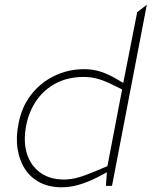

<svg xmlns="http://www.w3.org/2000/svg" viewBox="-20 -790 644 816"><path d="M243 6Q189 6 149.5 -14.5Q110 -35 86 -72Q62 -109 54.5 -158.5Q47 -208 59 -266Q72 -335 111.5 -386.5Q151 -438 210 -467Q269 -496 338 -496Q376 -496 409 -485Q442 -474 474 -455L512 -433L502 -428L563 -738L604 -770L456 0H430L435 -67L436 -81L499 -410L456 -431Q422 -448 393.5 -455.5Q365 -463 337 -463Q270 -463 219.5 -437Q169 -411 136.5 -365Q104 -319 92 -260Q78 -191 94 -138.5Q110 -86 151 -56.5Q192 -27 252 -27Q281 -27 311.5 -35.5Q342 -44 382 -61L437 -84L440 -61L393 -36Q353 -16 316 -5Q279 6 243 6Z"/></svg>

Font: REM Medium Thin
Style: Italic
Weight: 250
Italic angle: -11°
Version: Version 1.005;gftools[0.9.28]